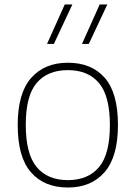

<svg xmlns="http://www.w3.org/2000/svg" viewBox="-20 -828 606 857"><path d="M59 -270Q59 -411.5 118.8 -479.8Q178.5 -548 283 -548Q388.5 -548 447.5 -480.8Q506.5 -413.5 506.5 -270Q506.5 -128.5 447 -59.8Q387.5 9 283 9Q177.5 9 118.2 -59Q59 -127 59 -270ZM470.5 -269Q470.5 -399.5 422 -457.2Q373.5 -515 283 -515Q192.5 -515 143.8 -457.8Q95 -400.5 95 -271.5Q95 -140.5 143.8 -82.2Q192.5 -24 283 -24Q373 -24 421.8 -81.8Q470.5 -139.5 470.5 -269ZM190 -632 269 -808H303L220.5 -632ZM346 -632 425 -808H459L376.5 -632Z"/></svg>

Font: Encode Sans Semi Expanded Thin
Style: Regular
Weight: 250
Width: 6
Designer: Multiple Designers
Foundry: Impallari Type
Version: Version 2.000